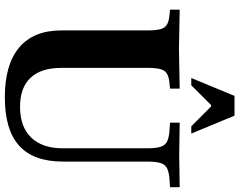

<svg xmlns="http://www.w3.org/2000/svg" viewBox="-118 -862 991 795"><g transform="rotate(90 377.5 -464.5)"><path d="M383 11Q247 11 176.5 -48.5Q106 -108 106 -223V-577Q106 -613 101 -632.5Q96 -652 81.5 -660.5Q67 -669 40 -671L20 -673V-713L183 -710H184L347 -713V-673L327 -671Q300 -669 285.5 -660.5Q271 -652 266 -632.5Q261 -613 261 -577V-223Q261 -139 302 -95.5Q343 -52 422 -52Q505 -52 549.5 -98Q594 -144 594 -229V-577Q594 -614 588 -633.5Q582 -653 565.5 -661Q549 -669 518 -671L488 -673V-713L623 -711L755 -713V-673L725 -671Q694 -669 677.5 -661Q661 -653 655 -633.5Q649 -614 649 -577V-229Q649 -108 583.5 -48.5Q518 11 383 11ZM303 -761 377 -940H459L533 -761H503L421 -843H415L333 -761Z"/></g></svg>

Font: Baskervville
Style: Bold
Weight: 700
Version: Version 1.100